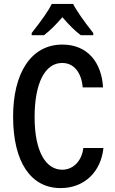

<svg xmlns="http://www.w3.org/2000/svg" viewBox="-20 -952 588 982"><path d="M142 -772H205C238 -798 258 -817 299 -864C336 -821 365 -793 393 -772H457V-783C408 -845 369 -901 354 -932H245C229 -899 194 -849 142 -783ZM290 10C414 10 497 -76 509 -195H406C400 -135 359 -84 298 -84C216 -84 157 -174 157 -353C157 -525 209 -630 298 -630C361 -630 397 -577 403 -505H507C500 -629 431 -724 299 -724C138 -724 47 -577 47 -356C47 -121 139 10 290 10Z"/></svg>

Font: Kathrein 67 Medium Condensed
Style: Regular
Weight: 500
Width: 3
Designer: Lazydogs Typefoundry, based on Open Sans by Ascender Corporation
Foundry: Lazydogs Typefoundry
Version: Version 1.003;PS 001.003;hotconv 1.0.88;makeotf.lib2.5.64775